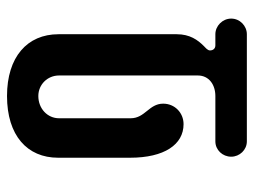

<svg xmlns="http://www.w3.org/2000/svg" viewBox="-107 -606 713 539"><g transform="rotate(-90 249.5 -336.5)"><path d="M79.1 -43.9C79.1 -20.5 98.1 0 122.1 0H422.9C446.3 0 466.8 -19.5 466.8 -43.9C466.8 -68.4 446.3 -88.4 422.9 -88.4H391.6C380.9 -88.4 377.4 -97.2 377.4 -103C377.4 -110.4 384.3 -115.2 389.6 -120.6C407.2 -138.2 422.9 -160.2 422.9 -196.8V-528.8C422.9 -616.7 358.9 -673.3 249.5 -673.3C138.7 -673.3 76.2 -616.7 76.2 -529.8V-328.1C76.2 -231.4 113.3 -177.7 170.4 -177.7C202.6 -177.7 228 -202.6 228 -234.9C228 -274.9 187 -285.6 187 -326.2V-527.3C187 -559.6 213.9 -585.4 249.5 -585.4C281.7 -585.4 307.1 -559.6 307.1 -527.3V-137.7C307.1 -106 280.8 -88.4 249.5 -88.4H122.1C98.1 -88.4 79.1 -68.4 79.1 -43.9Z"/></g></svg>

Font: Supermercado One
Style: Regular
Weight: 400
Designer: James Grieshaber
Foundry: James Grieshaber
Version: Version 1.002